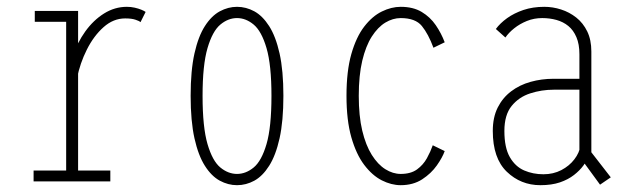

<svg xmlns="http://www.w3.org/2000/svg" viewBox="-20 -532 1840 563"><path d="M180 -284Q180 -326 193.2 -366.5Q206.5 -407 230.2 -440Q254 -473 285.2 -492.5Q316.5 -512 352 -512Q364 -512 375 -509.5Q386 -507 394.5 -503.5Q403 -500 407 -497L392 -467Q388.5 -470.5 377.2 -474.2Q366 -478 347 -478Q312.5 -478 283.8 -452.5Q255 -427 234.8 -386.8Q214.5 -346.5 206 -303ZM209 -32H303.5V0H78.5V-32H174V-468H82V-500H209V-407Z M675 11Q649 11 624.5 -2.2Q600 -15.5 580.8 -45.8Q561.5 -76 550.2 -126.5Q539 -177 539 -251Q539 -325 550.2 -375.2Q561.5 -425.5 580.8 -455.5Q600 -485.5 624.5 -498.8Q649 -512 675 -512Q701.5 -512 725.8 -498.8Q750 -485.5 769.2 -455.5Q788.5 -425.5 799.8 -375.2Q811 -325 811 -251Q811 -177 799.8 -126.5Q788.5 -76 769.2 -45.8Q750 -15.5 725.8 -2.2Q701.5 11 675 11ZM675 -22Q701 -22 724 -41Q747 -60 761.5 -109.5Q776 -159 776 -251Q776 -341.5 761.5 -391Q747 -440.5 724 -459.8Q701 -479 675 -479Q649 -479 626 -459.8Q603 -440.5 588.5 -391Q574 -341.5 574 -251Q574 -159 588.5 -109.5Q603 -60 626 -41Q649 -22 675 -22Z M1284 -89Q1277.5 -70.5 1261 -47Q1244.5 -23.5 1218 -6.2Q1191.5 11 1155 11Q1127.5 11 1099.5 -3.2Q1071.5 -17.5 1048 -48.5Q1024.5 -79.5 1010.2 -129.5Q996 -179.5 996 -251Q996 -323.5 1010.2 -373.5Q1024.5 -423.5 1048 -454Q1071.5 -484.5 1099.5 -498.2Q1127.5 -512 1155 -512Q1191.5 -512 1216.5 -497Q1241.5 -482 1257.8 -458.2Q1274 -434.5 1284 -408L1251 -392Q1236 -432.5 1217 -455.8Q1198 -479 1155 -479Q1132 -479 1110 -465.8Q1088 -452.5 1070.2 -424.8Q1052.5 -397 1042.2 -353.8Q1032 -310.5 1032 -251Q1032 -192 1042.2 -149Q1052.5 -106 1070.2 -77.8Q1088 -49.5 1110 -35.8Q1132 -22 1155 -22Q1184.5 -22 1202.8 -35.2Q1221 -48.5 1231.8 -68Q1242.5 -87.5 1249 -106Z M1739.5 9.5 1682.5 -68.5 1700 -103.5 1771 -12ZM1682 -105 1707 -74Q1701.5 -61.5 1690.8 -46.8Q1680 -32 1663 -18.8Q1646 -5.5 1621.8 2.8Q1597.5 11 1564.5 11Q1507 11 1466 -28.5Q1425 -68 1425 -148Q1425 -188 1439.5 -216.8Q1454 -245.5 1478.8 -264.2Q1503.5 -283 1535.8 -292Q1568 -301 1603 -301H1687V-269H1604Q1568 -269 1534.8 -258.2Q1501.5 -247.5 1480.2 -221.2Q1459 -195 1459 -148Q1459 -99 1475 -71.2Q1491 -43.5 1517 -32.2Q1543 -21 1573.5 -21Q1602.5 -21 1626 -33.2Q1649.5 -45.5 1664.2 -64.8Q1679 -84 1682 -105ZM1576 -512Q1601 -512 1625.2 -504.2Q1649.5 -496.5 1669.8 -480.5Q1690 -464.5 1702 -439.8Q1714 -415 1714 -381V-71L1679 -80V-373Q1679 -402.5 1670.2 -423Q1661.5 -443.5 1646.5 -455.8Q1631.5 -468 1611.8 -473.5Q1592 -479 1570 -479Q1546 -479 1525 -470.5Q1504 -462 1487.8 -449Q1471.5 -436 1462 -422L1434 -447Q1446.5 -464 1467 -478.8Q1487.5 -493.5 1515 -502.8Q1542.5 -512 1576 -512Z"/></svg>

Font: League Mono Thin Condensed
Style: Regular
Weight: 100
Width: 1
Designer: Tyler Finck
Foundry: The League of Moveable Type / Tyler Finck
Version: Version 2.300;RELEASE